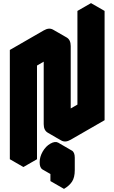

<svg xmlns="http://www.w3.org/2000/svg" viewBox="-20 -1020 733 1230"><path d="M346 -775Q381 -795 407 -780Q433 -765 433 -725V-225L563 -300V-900L650 -950V-250L433 -125Q399 -105 372.5 -120Q346 -135 346 -175V-675L217 -600V0L130 50V-650ZM390 110Q360 127 340 116Q320 105 320 70Q320 35 340 1Q360 -33 390 -50Q420 -67 439.5 -56Q459 -45 459 -10V70Q459 117 441.5 143.5Q424 170 390 190ZM650 -950 563 -900 476 -950 563 -1000ZM563 -900V-300L476 -350V-950ZM563 -300 433 -225 346 -275 476 -350ZM390 110V190L303 140V60ZM346 -675V-175Q346 -135 372 -120L286 -170Q260 -185 260 -225V-725ZM439 -56Q420 -67 390 -50Q360 -33 340 1Q320 35 320 70Q320 105 340 116L253 66Q234 55 234 20Q234 -15 253.5 -49Q273 -83 303 -100Q333 -117 353 -106ZM407 -780Q381 -795 346 -775L130 -650L43 -700L260 -825Q294 -845 320 -830ZM130 -650V50L43 0V-700Z"/></svg>

Font: Nabla
Style: Regular
Weight: 400
Designer: Arthur Reinders Folmer
Foundry: Typearture
Version: Version 1.002